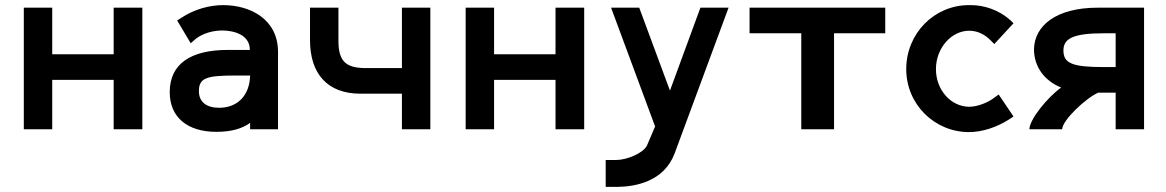

<svg xmlns="http://www.w3.org/2000/svg" viewBox="-20 -505 4554 750"><path d="M73 0H184V-193H424V0H536V-475H424V-293H184V-475H73Z M957 -210C955 -131 907 -84 836 -84C786 -84 757 -107 757 -149C757 -201 787 -210 900 -210ZM1066 -302C1066 -432 955 -485 852 -485C800 -485 740 -470 686 -434L672 -425L725 -336L742 -351C757 -364 793 -385 846 -386C895 -386 956 -369 956 -310H870C724 -310 643 -255 643 -145C643 -47 712 10 825 10C883 10 925 -2 957 -25V0H1066Z M1388 -139H1550V0H1661V-475H1550V-239H1407C1334 -240 1302 -262 1302 -346V-475H1191V-348C1191 -218 1258 -139 1388 -139Z M1799 0H1910V-193H2150V0H2262V-475H2150V-293H1910V-475H1799Z M2539 -11 2507 64C2491 94 2429 120 2386 120H2346V225H2393C2461 224 2573 205 2615 95L2826 -475H2716L2597 -151L2477 -475H2367Z M2908 -375H3110V0H3238V-375H3438V-475H2908Z M3773 -485H3765C3629 -485 3520 -374 3520 -235C3520 -97 3631 11 3765 11C3817 11 3875 -8 3924 -40L3939 -50L3881 -136L3866 -125C3840 -104 3798 -88 3766 -88C3696 -88 3636 -152 3636 -235C3636 -317 3696 -385 3766 -385C3801 -385 3830 -368 3851 -346L3864 -333L3939 -414L3927 -426C3881 -467 3823 -485 3773 -485Z M4292 -243C4170 -243 4134 -257 4134 -308C4134 -355 4173 -375 4292 -375H4338V-243ZM4449 -475H4268C4106 -475 4021 -405 4019 -313C4019 -243 4061 -189 4125 -163C4070 -123 4002 -39 4001 0H4129C4130 -36 4223 -123 4270 -143H4338V0H4449Z"/></svg>

Font: Mint Spirit No2
Style: Bold
Weight: 700
Designer: HARENDAL Hirwen
Foundry: Arkandis Digital Foundry.
Version: Version 1.004;FFEdit